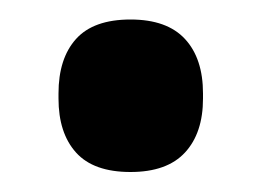

<svg xmlns="http://www.w3.org/2000/svg" viewBox="-20 -160 261 192"><path d="M110.5 12Q73.5 12 56 -7.5Q38.5 -27 38.5 -61.5V-66.5Q38.5 -101.5 56 -121Q73.5 -140.5 110.5 -140.5Q147 -140.5 165 -121Q183 -101.5 183 -66.5V-61.5Q183 -27 165 -7.5Q147 12 110.5 12Z"/></svg>

Font: Anek Kannada SemiBold
Style: Regular
Weight: 600
Version: Version 1.003